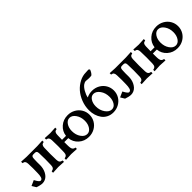

<svg xmlns="http://www.w3.org/2000/svg" viewBox="204 -1935 3100 3100"><g transform="rotate(-45 1754.0 -385.0)"><path d="M156.2 -49.3Q172.4 -49.3 182.9 -60.1Q193.4 -70.8 198.5 -91.3Q203.6 -111.8 205.6 -131.3Q207.5 -150.9 208 -179.2Q208 -195.3 208.7 -222.2Q209.5 -249 209.5 -264.2V-286.6Q209.5 -303.2 208 -336.7Q206.5 -370.1 207 -382.3Q206.1 -418.5 193.1 -435.8Q180.2 -453.1 148.4 -457.5V-489.7Q227.5 -483.4 268.1 -483.4H512.2Q552.7 -483.4 631.8 -489.7V-457.5Q600.1 -453.1 587.2 -435.8Q574.2 -418.5 573.2 -382.3Q570.3 -291.5 570.3 -244.1Q570.3 -196.8 573.2 -106Q574.2 -70.8 589.1 -53Q604 -35.2 636.7 -30.3V1.5Q557.1 -4.9 512.2 -4.9Q467.3 -4.9 387.7 1.5V-30.3Q420.4 -35.2 435.3 -53Q450.2 -70.8 451.2 -106Q454.1 -196.8 454.1 -244.1Q454.1 -291.5 451.2 -382.3Q450.2 -413.1 438.7 -423.6Q427.2 -434.1 406.7 -434.1H369.1Q330.1 -434.1 329.1 -381.8Q329.1 -378.9 328.6 -372.6Q328.1 -366.2 328.1 -362.8V-363.3Q326.2 -331.1 326.2 -303.2Q326.2 -297.9 326.4 -278.3Q326.7 -258.8 326.7 -250V-231.9Q326.7 -197.8 319.3 -164.1Q312 -130.4 296.9 -100.3Q281.7 -70.3 260.7 -47.4Q239.7 -24.4 210.2 -11Q180.7 2.4 146.5 2.4Q126 2.4 93.3 -4.9Q60.5 -12.2 33.2 -22.9Q31.2 -26.9 26.4 -34.2Q21.5 -41.5 21 -42.5H21.5Q6.3 -66.4 -9.8 -93.8L83.5 -135.7L97.2 -111.8L96.7 -112.3Q104.5 -98.6 108.9 -91.8Q113.3 -85 122.1 -73Q130.9 -61 139.4 -55.2Q147.9 -49.3 156.2 -49.3Z M807.1 -483.4Q847.7 -483.4 927.2 -489.7V-457.5Q895 -453.1 882.1 -435.8Q869.1 -418.5 868.2 -382.3Q866.7 -346.7 865.7 -272.5H956.5Q967.3 -365.7 1038.6 -428.2Q1109.9 -490.7 1210.9 -490.7Q1282.7 -490.7 1341.6 -457.5Q1400.4 -424.3 1433.6 -367.9Q1466.8 -311.5 1466.8 -244.1Q1466.8 -176.8 1433.6 -120.4Q1400.4 -64 1341.6 -30.8Q1282.7 2.4 1210.9 2.4Q1108.4 2.4 1036.9 -61.5Q965.3 -125.5 956.5 -220.7H865.7Q865.7 -206.1 865.7 -182.9Q865.7 -159.7 866 -148.7Q866.2 -137.7 866.9 -120.4Q867.7 -103 869.4 -94.7Q871.1 -86.4 874 -74.7Q877 -63 881.6 -57.4Q886.2 -51.8 893.3 -45.2Q900.4 -38.6 909.9 -35.4Q919.4 -32.2 931.6 -30.3V1.5Q852.5 -4.9 807.1 -4.9Q762.2 -4.9 683.1 1.5V-30.3Q715.3 -35.2 730.2 -53Q745.1 -70.8 746.1 -106Q746.1 -115.7 747.6 -172.9Q749 -230 749 -244.1Q749 -258.3 747.6 -315.4Q746.1 -372.6 746.1 -382.3Q745.1 -418.9 732.2 -436Q719.2 -453.1 687.5 -457.5V-489.7Q767.1 -483.4 807.1 -483.4ZM1200.2 -439Q1148.4 -439 1112.8 -387Q1077.1 -335 1077.1 -259.3Q1077.1 -173.3 1120.1 -111.3Q1163.1 -49.3 1221.7 -49.3Q1273.9 -49.3 1309.3 -101.6Q1344.7 -153.8 1344.7 -230Q1344.7 -315.4 1301.5 -377.2Q1258.3 -439 1200.2 -439Z M1879.9 -667.5Q1863.8 -667.5 1840.8 -670.2Q1817.9 -672.9 1810.1 -672.9Q1782.2 -672.9 1752.9 -652.3Q1716.8 -627 1684.8 -570.6Q1652.8 -514.2 1643.1 -461.9Q1699.2 -490.7 1766.1 -490.7Q1837.9 -490.7 1896.7 -457.5Q1955.6 -424.3 1988.8 -367.9Q2022 -311.5 2022 -244.1Q2022 -176.8 1988.8 -120.4Q1955.6 -64 1896.7 -30.8Q1837.9 2.4 1766.1 2.4Q1705.1 2.4 1655.5 -22.9Q1606 -48.3 1574.7 -91.1Q1543.5 -133.8 1526.9 -187.7Q1510.3 -241.7 1510.3 -301.8Q1510.3 -396.5 1544.7 -484.4Q1579.1 -572.3 1634.5 -634.3Q1689.9 -696.3 1761.7 -733.2Q1833.5 -770 1906.7 -770Q1935.5 -770 1968.8 -773.4L1988.8 -756.8Q1982.4 -735.4 1968.3 -711.7Q1954.1 -688 1936 -672.4Q1915.5 -667.5 1879.9 -667.5ZM1748.5 -439Q1696.8 -439 1664.6 -389.2Q1632.3 -339.4 1632.3 -268.1Q1632.3 -179.2 1678.7 -114.3Q1725.1 -49.3 1784.2 -49.3Q1835.9 -49.3 1867.9 -99.1Q1899.9 -148.9 1899.9 -220.2Q1899.9 -309.6 1853.5 -374.3Q1807.1 -439 1748.5 -439Z M2178.7 -49.3Q2194.8 -49.3 2205.3 -60.1Q2215.8 -70.8 2220.9 -91.3Q2226.1 -111.8 2228 -131.3Q2230 -150.9 2230.5 -179.2Q2230.5 -195.3 2231.2 -222.2Q2231.9 -249 2231.9 -264.2V-286.6Q2231.9 -303.2 2230.5 -336.7Q2229 -370.1 2229.5 -382.3Q2228.5 -418.5 2215.6 -435.8Q2202.6 -453.1 2170.9 -457.5V-489.7Q2250 -483.4 2290.5 -483.4H2534.7Q2575.2 -483.4 2654.3 -489.7V-457.5Q2622.6 -453.1 2609.6 -435.8Q2596.7 -418.5 2595.7 -382.3Q2592.8 -291.5 2592.8 -244.1Q2592.8 -196.8 2595.7 -106Q2596.7 -70.8 2611.6 -53Q2626.5 -35.2 2659.2 -30.3V1.5Q2579.6 -4.9 2534.7 -4.9Q2489.7 -4.9 2410.2 1.5V-30.3Q2442.9 -35.2 2457.8 -53Q2472.7 -70.8 2473.6 -106Q2476.6 -196.8 2476.6 -244.1Q2476.6 -291.5 2473.6 -382.3Q2472.7 -413.1 2461.2 -423.6Q2449.7 -434.1 2429.2 -434.1H2391.6Q2352.5 -434.1 2351.6 -381.8Q2351.6 -378.9 2351.1 -372.6Q2350.6 -366.2 2350.6 -362.8V-363.3Q2348.6 -331.1 2348.6 -303.2Q2348.6 -297.9 2348.9 -278.3Q2349.1 -258.8 2349.1 -250V-231.9Q2349.1 -197.8 2341.8 -164.1Q2334.5 -130.4 2319.3 -100.3Q2304.2 -70.3 2283.2 -47.4Q2262.2 -24.4 2232.7 -11Q2203.1 2.4 2168.9 2.4Q2148.4 2.4 2115.7 -4.9Q2083 -12.2 2055.7 -22.9Q2053.7 -26.9 2048.8 -34.2Q2043.9 -41.5 2043.5 -42.5H2043.9Q2028.8 -66.4 2012.7 -93.8L2106 -135.7L2119.6 -111.8L2119.1 -112.3Q2127 -98.6 2131.3 -91.8Q2135.7 -85 2144.5 -73Q2153.3 -61 2161.9 -55.2Q2170.4 -49.3 2178.7 -49.3Z M2829.6 -483.4Q2870.1 -483.4 2949.7 -489.7V-457.5Q2917.5 -453.1 2904.5 -435.8Q2891.6 -418.5 2890.6 -382.3Q2889.2 -346.7 2888.2 -272.5H2979Q2989.7 -365.7 3061 -428.2Q3132.3 -490.7 3233.4 -490.7Q3305.2 -490.7 3364 -457.5Q3422.9 -424.3 3456.1 -367.9Q3489.3 -311.5 3489.3 -244.1Q3489.3 -176.8 3456.1 -120.4Q3422.9 -64 3364 -30.8Q3305.2 2.4 3233.4 2.4Q3130.9 2.4 3059.3 -61.5Q2987.8 -125.5 2979 -220.7H2888.2Q2888.2 -206.1 2888.2 -182.9Q2888.2 -159.7 2888.4 -148.7Q2888.7 -137.7 2889.4 -120.4Q2890.1 -103 2891.8 -94.7Q2893.6 -86.4 2896.5 -74.7Q2899.4 -63 2904.1 -57.4Q2908.7 -51.8 2915.8 -45.2Q2922.9 -38.6 2932.4 -35.4Q2941.9 -32.2 2954.1 -30.3V1.5Q2875 -4.9 2829.6 -4.9Q2784.7 -4.9 2705.6 1.5V-30.3Q2737.8 -35.2 2752.7 -53Q2767.6 -70.8 2768.6 -106Q2768.6 -115.7 2770 -172.9Q2771.5 -230 2771.5 -244.1Q2771.5 -258.3 2770 -315.4Q2768.6 -372.6 2768.6 -382.3Q2767.6 -418.9 2754.6 -436Q2741.7 -453.1 2710 -457.5V-489.7Q2789.6 -483.4 2829.6 -483.4ZM3222.7 -439Q3170.9 -439 3135.3 -387Q3099.6 -335 3099.6 -259.3Q3099.6 -173.3 3142.6 -111.3Q3185.5 -49.3 3244.1 -49.3Q3296.4 -49.3 3331.8 -101.6Q3367.2 -153.8 3367.2 -230Q3367.2 -315.4 3324 -377.2Q3280.8 -439 3222.7 -439Z"/></g></svg>

Font: Flanker
Style: Bold
Weight: 700
Designer: Flanker
Foundry: Flanker
Version: Version 2.021